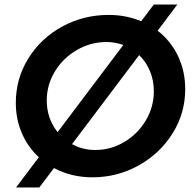

<svg xmlns="http://www.w3.org/2000/svg" viewBox="-20 -775 855 850"><path d="M800 -381Q800 -274 744 -184.5Q688 -95 593.5 -42.5Q499 10 389 10Q296 10 219 -31L154 55H51L152 -79Q103 -124 76.5 -186Q50 -248 50 -320Q50 -427 105.5 -516.5Q161 -606 255.5 -657.5Q350 -709 461 -709Q538 -709 605 -681L661 -755H765L678 -639Q736 -594 768 -527Q800 -460 800 -381ZM235 -190 526 -576Q489 -589 451 -589Q382 -589 321 -554Q260 -519 223.5 -459.5Q187 -400 187 -330Q187 -251 235 -190ZM661 -371Q661 -419 644 -460Q627 -501 596 -531L299 -137Q345 -111 402 -111Q470 -111 529.5 -146Q589 -181 625 -241Q661 -301 661 -371Z"/></svg>

Font: Gontserrat Medium
Style: Italic
Weight: 500
Italic angle: -11.3°
Designer: Julieta Ulanovsky
Foundry: Julieta Ulanovsky
Version: Version 6.001